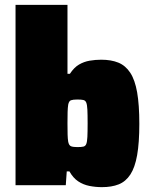

<svg xmlns="http://www.w3.org/2000/svg" viewBox="-20 -763 624 791"><path d="M400 8Q374 8 348.5 3Q323 -2 302 -16Q281 -30 266 -57H255L251 0H44V-743H258V-459H268Q285 -485 305.5 -497Q326 -509 349.5 -513Q373 -517 397 -517Q438 -517 467.5 -505Q497 -493 516.5 -463.5Q536 -434 545 -382.5Q554 -331 554 -253Q554 -175 545 -124Q536 -73 517 -44Q498 -15 469 -3.5Q440 8 400 8ZM299 -157Q315 -157 323.5 -159Q332 -161 335.5 -170Q339 -179 340 -199Q341 -219 341 -255Q341 -291 340 -311Q339 -331 335.5 -340Q332 -349 323.5 -351Q315 -353 299 -353Q281 -353 272.5 -350Q264 -347 261 -332Q259 -319 258.5 -301Q258 -283 258 -255Q258 -227 258.5 -209Q259 -191 261 -179Q264 -164 272.5 -160.5Q281 -157 299 -157Z"/></svg>

Font: Saira Thin Black
Style: Regular
Weight: 900
Version: Version 1.101